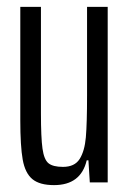

<svg xmlns="http://www.w3.org/2000/svg" viewBox="-20 -530 376 558"><path d="M39 -181V-510H99V-201Q99 -130 103.5 -98Q108 -66 121 -55.5Q134 -45 163 -45Q197 -45 211.5 -68Q226 -91 229.5 -131Q233 -171 233 -253V-510H293V0H241L237 -64H232Q215 8 137 8Q95 8 74 -9.5Q53 -27 46 -66Q39 -105 39 -181Z"/></svg>

Font: Saira Ultra Condensed
Style: Regular
Weight: 400
Width: 1
Designer: Hector Gatti with collaboration of the Omnibus-Type team
Foundry: Omnibus-Type
Version: Version 1.001; ttfautohint (v1.8)